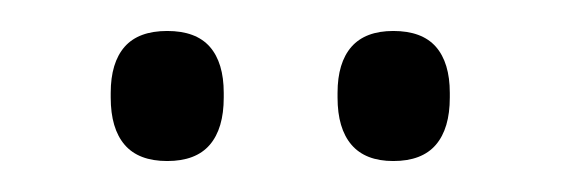

<svg xmlns="http://www.w3.org/2000/svg" viewBox="-20 -679 362 124"><path d="M88 -575Q69.5 -575 60.5 -585.5Q51.5 -596 51.5 -616V-619Q51.5 -638.5 60.5 -648.8Q69.5 -659 88 -659Q106.5 -659 115.5 -648.8Q124.5 -638.5 124.5 -619V-616Q124.5 -596 115.5 -585.5Q106.5 -575 88 -575ZM234 -575Q216 -575 207 -585.5Q198 -596 198 -616V-619Q198 -638.5 207 -648.8Q216 -659 234 -659Q252.5 -659 261.5 -648.8Q270.5 -638.5 270.5 -619V-616Q270.5 -596 261.5 -585.5Q252.5 -575 234 -575Z"/></svg>

Font: Anek Devanagari Medium Light
Style: Regular
Weight: 300
Version: Version 1.003